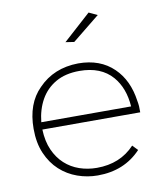

<svg xmlns="http://www.w3.org/2000/svg" viewBox="-83 -811 755 881"><g transform="rotate(-10 294.0 -370.0)"><path d="M302 1Q253.5 1 207.8 -15.2Q162 -31.5 126.5 -64Q91 -96.5 69.8 -145.5Q48.5 -194.5 48.5 -260.5Q48.5 -378 115.5 -444.5Q187.5 -519.5 301.5 -521Q404 -521 466.5 -460Q526 -402.5 539.5 -304.5Q542 -291.5 543 -278.5L543.5 -250.5H87.5Q89.5 -195.5 107.5 -155Q125.5 -114.5 155 -87.5Q184.5 -60.5 223 -47.2Q261.5 -34 304 -34Q413 -34 480.5 -106.5L504 -82Q426 1 302 1ZM507 -284.5Q501 -371 454.5 -425Q401.5 -486 301.5 -486Q236 -486 190.8 -460Q145.5 -434 120 -388.8Q94.5 -343.5 88.5 -284.5ZM301.5 -621 261.5 -627 389.5 -742.5 429 -724Z"/></g></svg>

Font: Argentum Novus ExtraLight
Style: Regular
Weight: 250
Designer: Julieta Ulanovsky (font) & Cristiano Sobral (main changes)
Foundry: Julieta Ulanovsky (font) & Cristiano Sobral (main changes)
Version: Version 3.00;November 27, 2020;FontCreator 13.0.0.2655 64-bi